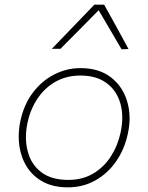

<svg xmlns="http://www.w3.org/2000/svg" viewBox="-20 -797 637 826"><path d="M272 9Q210.5 9 166.5 -14.2Q122.5 -37.5 96.8 -77.5Q71 -117.5 63.5 -168Q60.5 -188.5 60.5 -209.5Q60.5 -240.5 67 -273Q82 -346.5 121.2 -398.2Q160.5 -450 214 -477Q267.5 -504 326 -504Q406 -504 457 -464.5Q508 -425 527 -361Q537.5 -326 537.5 -288Q537.5 -256 530 -222Q515.5 -154 479 -102Q442.5 -50 389.5 -20.5Q336.5 9 272 9ZM274 -23Q335 -23 381.2 -50.5Q427.5 -78 457.2 -124.5Q487 -171 499 -228Q506 -261 506 -291Q506 -323 498 -351.5Q482.5 -406.5 439 -439.2Q395.5 -472 326 -472Q265.5 -472 218.5 -445.2Q171.5 -418.5 140.8 -372Q110 -325.5 98 -267Q91.5 -236 91.5 -207Q91.5 -175.5 99 -147Q113 -91 156.5 -57Q200 -23 274 -23ZM503 -585Q455 -668 404.5 -753Q363 -711 322.5 -670Q281.5 -629 240 -587H203Q250 -636 295.5 -683Q340.5 -729.5 386 -777H428Q454.5 -729.5 481 -681.5Q507 -633.5 533 -586Z"/></svg>

Font: Heraclito Thin
Style: Italic
Weight: 100
Italic angle: -12°
Designer: Kostas Bartsokas (font) & Cristiano Sobral (main changes)
Foundry: Kostas Bartsokas (font) & Cristiano Sobral (main changes)
Version: Version 1.00;July 8, 2020;FontCreator 13.0.0.2655 64-bit